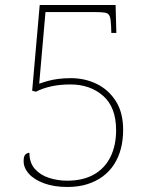

<svg xmlns="http://www.w3.org/2000/svg" viewBox="-20 -734 599 764"><path d="M248 10Q195 10 155.5 -4.5Q116 -19 95 -42.5Q74 -66 74 -93Q74 -113 81.5 -119.5Q89 -126 97 -126Q97 -86 119 -61.5Q141 -37 175.5 -26Q210 -15 247 -15Q310 -15 353.5 -39.5Q397 -64 419.5 -109.5Q442 -155 442 -216Q442 -307 390.5 -352.5Q339 -398 260 -398Q219 -398 184.5 -390.5Q150 -383 123 -369L108 -373L138 -714H440L443 -603H423L422 -631Q421 -658 416.5 -669.5Q412 -681 398.5 -683.5Q385 -686 357 -686H161L136 -401Q153 -407 171 -412Q189 -417 211.5 -420Q234 -423 262 -423Q318 -423 365 -400Q412 -377 441 -331.5Q470 -286 470 -217Q470 -177 461 -142.5Q452 -108 434 -80Q416 -52 389 -32Q362 -12 327 -1Q292 10 248 10Z"/></svg>

Font: Noto Serif Thai Thin
Style: Regular
Weight: 250
Version: Version 2.001